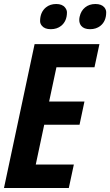

<svg xmlns="http://www.w3.org/2000/svg" viewBox="-54 -933 547 953"><path d="M269 -895.5Q278.3 -883.8 278.3 -871.6Q278.3 -828.1 249.5 -804.7Q228.5 -788.1 198.2 -788.1Q168 -788.1 154.3 -804.7Q145 -815.4 145 -828.1Q145 -872.6 174.3 -896.5Q194.8 -913.1 225.1 -913.1Q255.4 -913.1 269 -895.5ZM463.9 -896.5Q473.1 -884.8 473.1 -872.1Q473.1 -827.6 444.3 -804.7Q423.3 -788.1 393.1 -788.1Q362.8 -788.1 349.1 -804.7Q339.4 -816.9 339.4 -834Q339.4 -841.8 341.3 -850.1Q347.7 -879.4 368.4 -896.2Q389.2 -913.1 419.4 -913.1Q449.7 -913.1 463.9 -896.5ZM415 -599.1H226.1L189.9 -429.2H365.2L340.8 -314H165.5L123.5 -116.2H312.5L287.6 0H-34.2L117.7 -713.9H439.5Z"/></svg>

Font: Open Sans Hebrew Condensed
Style: Bold Italic
Weight: 700
Width: 3
Italic angle: -12°
Foundry: Ascender Corporation, Yanek Iontef
Version: Version 2.001;PS 002.001;hotconv 1.0.70;makeotf.lib2.5.58329